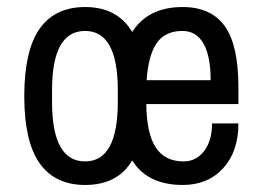

<svg xmlns="http://www.w3.org/2000/svg" viewBox="-20 -515 751 546"><path d="M658 -267V-219H396Q397 -135 423 -95.5Q449 -56 502 -56Q538 -56 560.5 -85.5Q583 -115 583 -164H658Q658 -84 614.5 -36.5Q571 11 500 11Q399 11 356 -59Q315 11 222 11Q136 11 92.5 -51Q49 -113 49 -241Q49 -371 92.5 -433Q136 -495 222 -495Q314 -495 356 -424Q401 -495 499 -495Q580 -495 619 -441Q658 -387 658 -267ZM128 -259V-225Q128 -56 222 -56Q315 -56 315 -225V-259Q315 -427 222 -427Q128 -427 128 -259ZM397 -287H579Q579 -356 558.5 -391.5Q538 -427 499 -427Q450 -427 426 -393Q402 -359 397 -287Z"/></svg>

Font: Pragati Narrow
Style: Regular
Weight: 400
Designer: Hector Gatti, Marcela Romero, Pablo Cosgaya and Nicolas Silva
Foundry: Omnibus-Type
Version: Version 1.010; ttfautohint (v1.3)